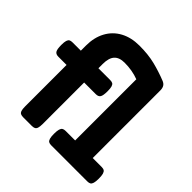

<svg xmlns="http://www.w3.org/2000/svg" viewBox="-171 -798 943 943"><g transform="rotate(45 300.0 -326.5)"><path d="M597.2 -49.8Q597.2 -29.3 594 -18.6Q590.8 -7.8 584.5 -3.9Q578.1 0 566.4 0H316.4Q304.7 0 298.3 -3.9Q292 -7.8 288.8 -18.6Q285.6 -29.3 285.6 -49.8Q285.6 -70.3 288.8 -81.1Q292 -91.8 298.3 -95.9Q304.7 -100.1 316.4 -100.1H382.3V-524.9Q337.4 -542 284.2 -542Q247.6 -542 230 -522.5Q212.4 -502.9 212.4 -460.9V-431.6H293.5Q305.2 -431.6 311.5 -428Q317.9 -424.3 321 -414.1Q324.2 -403.8 324.2 -383.8Q324.2 -353.5 317.4 -343Q310.5 -332.5 293.5 -332.5H212.4V-44.4Q212.4 -25.9 209.2 -16.4Q206.1 -6.8 199.2 -3.4Q192.4 0 180.2 0H122.6Q110.4 0 103.5 -3.4Q96.7 -6.8 93.5 -16.4Q90.3 -25.9 90.3 -44.4V-332.5H33.2Q16.1 -332.5 9.3 -343Q2.4 -353.5 2.4 -383.8Q2.4 -403.8 5.6 -414.1Q8.8 -424.3 15.1 -428Q21.5 -431.6 33.2 -431.6H90.3V-467.3Q90.3 -523.4 113 -565.4Q135.7 -607.4 177.7 -630.1Q219.7 -652.8 276.4 -652.8Q338.4 -652.8 385.7 -640.9Q433.1 -628.9 477.5 -611.3Q491.7 -606 498 -595.9Q504.4 -585.9 504.4 -569.3V-100.1H566.4Q578.1 -100.1 584.5 -95.9Q590.8 -91.8 594 -81.1Q597.2 -70.3 597.2 -49.8Z"/></g></svg>

Font: Courier Prime
Style: Bold
Weight: 700
Designer: Alan Dague-Greene, Quote-Unquote Apps
Foundry: Quote-Unquote Apps
Version: Version 3.018